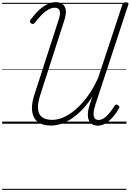

<svg xmlns="http://www.w3.org/2000/svg" viewBox="-20 -1151 1215 1786"><path d="M454 17Q376 17 332 -17Q288 -51 279 -114.5Q270 -178 299 -267L527 -972Q544 -1024 535 -1051.5Q526 -1079 488 -1079Q462 -1079 433 -1063.5Q404 -1048 372 -1017.5Q340 -987 305 -940Q296 -929 287 -928Q278 -927 268 -935Q258 -942 258 -950.5Q258 -959 266 -970Q306 -1024 345.5 -1059.5Q385 -1095 423.5 -1113Q462 -1131 497 -1131Q560 -1131 582.5 -1087.5Q605 -1044 579 -964L355 -269Q330 -192 333.5 -140Q337 -88 370 -62Q403 -36 466 -36Q511 -36 558 -54.5Q605 -73 651 -107Q697 -141 740.5 -188.5Q784 -236 822.5 -295.5Q861 -355 892 -424L1119 -1110Q1122 -1120 1129.5 -1124.5Q1137 -1129 1151 -1129Q1166 -1129 1171.5 -1124.5Q1177 -1120 1174 -1109L869 -183Q852 -131 850.5 -98.5Q849 -66 861.5 -50.5Q874 -35 899 -35Q931 -35 967.5 -67.5Q1004 -100 1044 -164Q1051 -176 1059 -178Q1067 -180 1077 -173Q1088 -167 1090 -159Q1092 -151 1085 -140Q1063 -102 1039 -73Q1015 -44 990.5 -23.5Q966 -3 941 7.5Q916 18 891 18Q852 18 828.5 -2Q805 -22 799 -60Q793 -98 807 -153Q815 -178 823 -203Q831 -228 839 -252Q800 -191 754.5 -141.5Q709 -92 659 -56.5Q609 -21 557 -2Q505 17 454 17ZM0 605H1156V615H0ZM0 -20H1156V0H0ZM0 -505H1156V-500H0ZM0 -1125H1156V-1115H0Z"/></svg>

Font: Playwrite CU Guides
Style: Regular
Weight: 400
Designer: Veronika Burian, José Scaglione
Foundry: TypeTogether
Version: Version 1.003